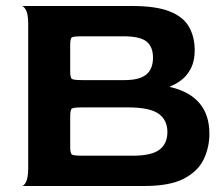

<svg xmlns="http://www.w3.org/2000/svg" viewBox="-20 -620 748 640"><path d="M53 0Q60 0 67 -14Q74 -28 74 -60V-540Q74 -572 67 -585.5Q60 -599 53 -600H421Q500 -600 545.5 -582Q591 -564 610 -530.5Q629 -497 629 -452Q629 -417 616.5 -392.5Q604 -368 585 -353.5Q566 -339 547 -332V-330Q612 -315 645 -276Q678 -237 678 -174Q678 -129 659 -89Q640 -49 593 -24.5Q546 0 461 0ZM254 -101H422Q485 -101 511.5 -121Q538 -141 538 -180Q538 -220 508.5 -241Q479 -262 406 -262H255Q225 -262 219.5 -258Q214 -254 214 -231V-131Q214 -109 219.5 -105Q225 -101 254 -101ZM255 -353H395Q445 -353 467.5 -371.5Q490 -390 490 -428Q490 -464 468.5 -481.5Q447 -499 392 -499H255Q225 -499 219.5 -495.5Q214 -492 214 -469V-383Q214 -361 219.5 -357Q225 -353 255 -353Z"/></svg>

Font: Red Rose SemiBold
Style: Regular
Weight: 600
Designer: Jaikishan Patel
Version: Version 2.000